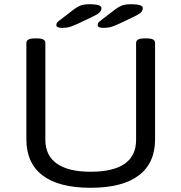

<svg xmlns="http://www.w3.org/2000/svg" viewBox="-20 -884 860 910"><path d="M409 6Q259 6 182 -52.5Q105 -111 105 -224V-680Q105 -691 114.5 -696.5Q124 -702 146 -702H154Q177 -702 186 -696.5Q195 -691 195 -680V-221Q195 -147 249.5 -108.5Q304 -70 409 -70Q625 -70 625 -221V-680Q625 -691 634.5 -696.5Q644 -702 666 -702H674Q697 -702 706 -696.5Q715 -691 715 -680V-224Q715 -111 637.5 -52.5Q560 6 409 6ZM273 -752Q247 -752 247 -765Q247 -769 249 -774Q251 -779 258 -784L332 -841Q347 -852 362 -858Q377 -864 408 -864Q431 -864 446 -859.5Q461 -855 461 -846Q461 -838 455.5 -829Q450 -820 421 -806L352 -773Q330 -763 314 -757.5Q298 -752 273 -752ZM469 -752Q443 -752 443 -765Q443 -769 445 -774Q447 -779 454 -784L528 -841Q543 -852 558 -858Q573 -864 604 -864Q627 -864 642 -859.5Q657 -855 657 -846Q657 -838 651.5 -829Q646 -820 617 -806L548 -773Q526 -763 510 -757.5Q494 -752 469 -752Z"/></svg>

Font: Asap Expanded
Style: Regular
Weight: 400
Width: 7
Designer: Pablo Cosgaya
Foundry: Omnibus-Type
Version: Version 3.001; ttfautohint (v1.8.4.7-5d5b)